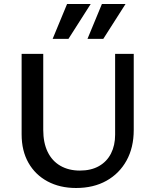

<svg xmlns="http://www.w3.org/2000/svg" viewBox="-20 -927 772 959"><path d="M360 12Q279 12 217.5 -21Q156 -54 122 -114Q88 -174 88 -256V-658H196V-278Q196 -214 218 -168.5Q240 -123 281.5 -99Q323 -75 379 -75Q435 -75 474.5 -97.5Q514 -120 534.5 -160.5Q555 -201 555 -254V-658H648V-278Q648 -190 612 -125Q576 -60 511.5 -24Q447 12 360 12ZM243 -733 315 -907H433L322 -733ZM417 -733 489 -907H607L496 -733Z"/></svg>

Font: Ysabeau Infant SemiBold
Style: Regular
Weight: 600
Designer: Christian Thalmann (Catharsis Fonts)
Version: Version 2.002; featfreeze: ss01,ss02,lnum